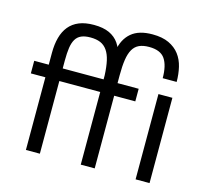

<svg xmlns="http://www.w3.org/2000/svg" viewBox="-104 -838 1028 957"><g transform="rotate(15 410.5 -360.0)"><path d="M391 0H463V-481Q463 -528 468 -561Q473 -594 485 -615Q497 -636 517.5 -645.5Q538 -655 569 -655Q628 -655 651 -621Q674 -587 674 -522H746Q746 -562 737.5 -598Q729 -634 708.5 -661Q688 -688 654 -704Q620 -720 569 -720Q534 -720 507 -712Q480 -704 460.5 -687.5Q441 -671 428.5 -647Q416 -623 411 -590L391 -569ZM108 -501V0H180V-481Q180 -520 184 -547Q188 -574 198.5 -591.5Q209 -609 227.5 -617Q246 -625 274 -625Q305 -625 326 -616Q347 -607 361 -587Q375 -567 382 -536Q389 -505 391 -461L439 -481Q439 -529 431 -568Q423 -607 404.5 -634Q386 -661 354.5 -675.5Q323 -690 275 -690Q230 -690 198.5 -677Q167 -664 147 -639.5Q127 -615 117.5 -580Q108 -545 108 -501ZM33 -375H572V-440H33ZM674 0H746V-440H674Z"/></g></svg>

Font: Tilda Sans VF
Style: Regular
Weight: 400
Designer: ParaType Ltd
Foundry: ParaType Ltd
Version: Version 1.010